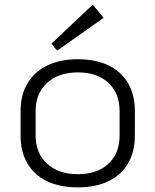

<svg xmlns="http://www.w3.org/2000/svg" viewBox="-20 -803 672 830"><path d="M316 7Q239 7 183.5 -19.5Q128 -46 98.5 -96.5Q69 -147 69 -217V-323Q69 -393 99 -443Q129 -493 184.5 -520Q240 -547 316 -547Q393 -547 448.5 -520.5Q504 -494 533.5 -443.5Q563 -393 563 -323V-217Q563 -147 533.5 -96.5Q504 -46 448.5 -19.5Q393 7 316 7ZM316 -50Q400 -50 448.5 -95Q497 -140 497 -217V-323Q497 -400 448.5 -445Q400 -490 316 -490Q233 -490 183.5 -444.5Q134 -399 134 -323V-217Q134 -141 183.5 -95.5Q233 -50 316 -50ZM428 -726 227 -584 202 -614 381 -783Z"/></svg>

Font: Pathway Extreme 8pt Thin 12pt ExtraLight
Style: Regular
Weight: 250
Version: Version 1.001;gftools[0.9.26]